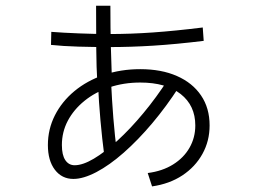

<svg xmlns="http://www.w3.org/2000/svg" viewBox="-20 -666 920 686"><path d="M507.8 -47.8Q560 -54.4 598.3 -78.3Q636.7 -102.2 657.2 -138.3Q677.8 -174.4 677.8 -217.8Q677.8 -288.9 625.6 -330Q573.3 -371.1 481.1 -371.1Q422.2 -371.1 371.1 -353.9Q320 -336.7 281.7 -305.6Q243.3 -274.4 222.2 -234.4Q201.1 -194.4 201.1 -147.8Q201.1 -112.2 213.3 -93.9Q225.6 -75.6 246.7 -75.6Q275.6 -75.6 315 -98.9Q354.4 -122.2 400 -163.9Q445.6 -205.6 492.2 -261.7Q538.9 -317.8 581.1 -383.3L618.9 -354.4Q574.4 -285.6 523.9 -225.6Q473.3 -165.6 422.2 -120.6Q371.1 -75.6 324.4 -51.1Q277.8 -26.7 242.2 -26.7Q201.1 -26.7 176.1 -59.4Q151.1 -92.2 151.1 -147.8Q151.1 -204.4 176.1 -253.9Q201.1 -303.3 246.1 -340.6Q291.1 -377.8 351.1 -398.3Q411.1 -418.9 481.1 -418.9Q556.7 -418.9 612.2 -394.4Q667.8 -370 698.3 -325Q728.9 -280 728.9 -217.8Q728.9 -162.2 703.3 -116.1Q677.8 -70 631.7 -39.4Q585.6 -8.9 523.3 0ZM353.3 -104.4Q344.4 -173.3 338.9 -236.1Q333.3 -298.9 330 -367.8H327.8Q324.4 -425.6 323.9 -493.3Q323.3 -561.1 323.3 -645.6H374.4Q374.4 -564.4 376.1 -498.9Q377.8 -433.3 380 -375.6H376.7Q380 -306.7 385 -243.9Q390 -181.1 398.9 -112.2ZM162.2 -505.6 163.3 -552.2Q205.6 -548.9 262.2 -546.7Q318.9 -544.4 368.9 -544.4Q446.7 -544.4 526.1 -550Q605.6 -555.6 704.4 -567.8L707.8 -520Q607.8 -507.8 527.2 -502.8Q446.7 -497.8 368.9 -497.8Q316.7 -497.8 260 -499.4Q203.3 -501.1 162.2 -505.6Z"/></svg>

Font: Paperlogy 3 Light
Style: Regular
Weight: 300
Designer: redesigned by Lee Juim, glyphs from Gmarket Sans & Montserrat
Foundry: PT&
Version: Version 1.001